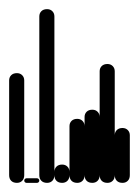

<svg xmlns="http://www.w3.org/2000/svg" viewBox="-20 -400 304 420"><path d="M0 -17H33V-224H0ZM17 -33Q9 -33 4.5 -28.5Q0 -24 0 -17Q0 -9 4.5 -4.5Q9 0 17 0Q24 0 28.5 -4.5Q33 -9 33 -17Q33 -24 28.5 -28.5Q24 -33 17 -33ZM17 -240Q9 -240 4.5 -235.5Q0 -231 0 -224Q0 -216 4.5 -211.5Q9 -207 17 -207Q24 -207 28.5 -211.5Q33 -216 33 -224Q33 -231 28.5 -235.5Q24 -240 17 -240Z M38 -10Q36 -10 34.5 -8.5Q33 -7 33 -5Q33 -3 34.5 -1.5Q36 0 38 0H61Q63 0 64.5 -1.5Q66 -3 66 -5Q66 -7 64.5 -8.5Q63 -10 61 -10Z M66 -17H99V-364H66ZM83 -33Q75 -33 70.5 -28.5Q66 -24 66 -17Q66 -9 70.5 -4.5Q75 0 83 0Q90 0 94.5 -4.5Q99 -9 99 -17Q99 -24 94.5 -28.5Q90 -33 83 -33ZM83 -380Q75 -380 70.5 -375.5Q66 -371 66 -364Q66 -356 70.5 -351.5Q75 -347 83 -347Q90 -347 94.5 -351.5Q99 -356 99 -364Q99 -371 94.5 -375.5Q90 -380 83 -380Z M99 -17H132V-24H99ZM116 -33Q108 -33 103.5 -28.5Q99 -24 99 -17Q99 -9 103.5 -4.5Q108 0 116 0Q123 0 127.5 -4.5Q132 -9 132 -17Q132 -24 127.5 -28.5Q123 -33 116 -33ZM116 -40Q108 -40 103.5 -35.5Q99 -31 99 -24Q99 -16 103.5 -11.5Q108 -7 116 -7Q123 -7 127.5 -11.5Q132 -16 132 -24Q132 -31 127.5 -35.5Q123 -40 116 -40Z M132 -17H165V-124H132ZM149 -33Q141 -33 136.5 -28.5Q132 -24 132 -17Q132 -9 136.5 -4.5Q141 0 149 0Q156 0 160.5 -4.5Q165 -9 165 -17Q165 -24 160.5 -28.5Q156 -33 149 -33ZM149 -140Q141 -140 136.5 -135.5Q132 -131 132 -124Q132 -116 136.5 -111.5Q141 -107 149 -107Q156 -107 160.5 -111.5Q165 -116 165 -124Q165 -131 160.5 -135.5Q156 -140 149 -140Z M165 -17H198V-144H165ZM182 -33Q174 -33 169.5 -28.5Q165 -24 165 -17Q165 -9 169.5 -4.5Q174 0 182 0Q189 0 193.5 -4.5Q198 -9 198 -17Q198 -24 193.5 -28.5Q189 -33 182 -33ZM182 -160Q174 -160 169.5 -155.5Q165 -151 165 -144Q165 -136 169.5 -131.5Q174 -127 182 -127Q189 -127 193.5 -131.5Q198 -136 198 -144Q198 -151 193.5 -155.5Q189 -160 182 -160Z M198 -17H231V-244H198ZM215 -33Q207 -33 202.5 -28.5Q198 -24 198 -17Q198 -9 202.5 -4.5Q207 0 215 0Q222 0 226.5 -4.5Q231 -9 231 -17Q231 -24 226.5 -28.5Q222 -33 215 -33ZM215 -260Q207 -260 202.5 -255.5Q198 -251 198 -244Q198 -236 202.5 -231.5Q207 -227 215 -227Q222 -227 226.5 -231.5Q231 -236 231 -244Q231 -251 226.5 -255.5Q222 -260 215 -260Z M231 -17H264V-104H231ZM248 -33Q240 -33 235.5 -28.5Q231 -24 231 -17Q231 -9 235.5 -4.5Q240 0 248 0Q255 0 259.5 -4.5Q264 -9 264 -17Q264 -24 259.5 -28.5Q255 -33 248 -33ZM248 -120Q240 -120 235.5 -115.5Q231 -111 231 -104Q231 -96 235.5 -91.5Q240 -87 248 -87Q255 -87 259.5 -91.5Q264 -96 264 -104Q264 -111 259.5 -115.5Q255 -120 248 -120Z"/></svg>

Font: Wavefont Light
Style: Regular
Weight: 300
Version: Version 3.004;gftools[0.9.33]